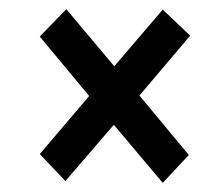

<svg xmlns="http://www.w3.org/2000/svg" viewBox="-20 -542 490 420"><path d="M336 -142 229 -269 123 -146 67 -205 175 -332 67 -462 125 -522 230 -397 336 -521 396 -464 285 -333 393 -203Z"/></svg>

Font: Inconsolata SemiCondensed SemiBold
Style: Regular
Weight: 600
Width: 4
Monospace: yes
Designer: Raph Levien, Cyreal, Brenton Simpson
Foundry: Raph Levien, Cyreal, Google
Version: Version 3.001; ttfautohint (v1.8.2.53-6de2)